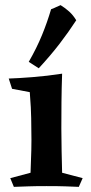

<svg xmlns="http://www.w3.org/2000/svg" viewBox="-20 -728 356 748"><path d="M222 -441Q220 -384 219.5 -331.5Q219 -279 219 -228Q219 -191 220 -141Q221 -91 222 -55L302 -34L287 0Q261 -1 235 -2Q209 -3 161 -3Q117 -3 90.5 -2Q64 -1 34 0L20 -34L99 -55Q101 -104 102 -143Q103 -182 102 -226Q102 -249 101.5 -268Q101 -287 100 -310Q99 -333 96 -369L27 -382L14 -422Q49 -423 106.5 -427.5Q164 -432 222 -441ZM216 -708Q234 -697 249.5 -683Q265 -669 277 -649Q247 -603 212.5 -558Q178 -513 131 -462L92 -487Q123 -541 143.5 -591Q164 -641 179 -692Q188 -695 198 -700Q208 -705 216 -708Z"/></svg>

Font: Ruwudu SemiBold
Style: Regular
Weight: 600
Designer: Becca Hirsbrunner Spalinger
Foundry: SIL International
Version: Version 3.000